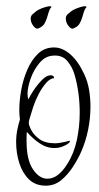

<svg xmlns="http://www.w3.org/2000/svg" viewBox="-20 -552 312 607"><path d="M125 35Q92 35 71.5 15Q51 -5 41 -36.5Q31 -68 31 -103Q31 -124 35 -143Q39 -162 43 -174Q42 -181 41.5 -188.5Q41 -196 41 -204Q41 -233 47 -267Q53 -301 66.5 -332Q80 -363 100.5 -382.5Q121 -402 151 -402Q177 -402 202 -380.5Q227 -359 246 -318Q257 -295 261.5 -268.5Q266 -242 266 -215Q266 -178 258.5 -141.5Q251 -105 237 -73Q227 -50 210.5 -24.5Q194 1 173 18Q152 35 125 35ZM130 13Q164 13 193 -34Q214 -67 223 -109.5Q232 -152 232 -195Q232 -227 228 -257Q224 -287 216 -315Q209 -340 192.5 -359.5Q176 -379 146 -376Q122 -374 104 -352Q86 -330 76.5 -302.5Q67 -275 67 -255Q67 -244 70 -238Q73 -246 85 -264.5Q97 -283 112 -298.5Q127 -314 140 -314Q151 -314 151 -305Q138 -304 125.5 -289.5Q113 -275 102.5 -255Q92 -235 85.5 -215.5Q79 -196 76 -185Q75 -181 73 -175Q71 -169 71 -163Q71 -156 79 -140.5Q87 -125 105 -112Q123 -99 154 -99Q163 -99 173 -101Q183 -103 192 -105L199 -107Q201 -107 201 -105Q201 -102 194.5 -97.5Q188 -93 183 -91Q169 -84 152 -84Q127 -84 104.5 -99.5Q82 -115 65 -135Q64 -127 64 -119.5Q64 -112 64 -105Q64 -47 84 -17Q104 13 130 13ZM101 -462Q94 -459 85.5 -470Q77 -481 77 -493Q77 -502 83.5 -507.5Q90 -513 95 -517Q105 -524 123 -529.5Q141 -535 142 -530Q144 -526 143 -528Q142 -530 138.5 -524.5Q135 -519 128 -494Q125 -485 120 -476.5Q115 -468 101 -462ZM212 -462Q205 -459 196.5 -470Q188 -481 188 -493Q188 -502 194.5 -507.5Q201 -513 206 -517Q216 -524 234 -529.5Q252 -535 253 -530Q255 -526 254 -528Q253 -530 249.5 -524.5Q246 -519 239 -494Q236 -485 231 -476.5Q226 -468 212 -462Z"/></svg>

Font: Inspiration
Style: Regular
Weight: 400
Designer: Robert E. Leuschke
Foundry: Robert E. Leuschke
Version: Version 2.010; ttfautohint (v1.8.3)